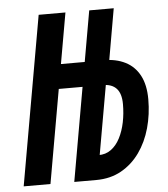

<svg xmlns="http://www.w3.org/2000/svg" viewBox="-51 -739 688 785"><g transform="rotate(-5 293.0 -346.5)"><path d="M236.8 0 250.5 -101.6 330.1 -100.6Q359.9 -100.1 382.1 -116.5Q404.3 -132.8 418.9 -161.1Q433.6 -189.5 440.9 -225.1Q448.2 -260.7 448.2 -299.8Q448.2 -342.8 429.2 -363.5Q410.2 -384.3 373 -384.3Q358.4 -384.3 343.8 -384.3Q329.1 -384.3 314.5 -384.3L341.3 -485.4Q352.1 -485.4 362.8 -485.4Q373.5 -485.4 384.8 -485.4Q436 -485.4 473.9 -466.3Q511.7 -447.3 532.5 -408.4Q553.2 -369.6 553.2 -310.5Q553.2 -248.5 537.6 -192.6Q522 -136.7 491.2 -93.5Q460.4 -50.3 415.5 -25.1Q370.6 0 312.5 0ZM14.6 0 136.7 -693.4H246.6L124.5 0ZM93.3 -384.3 110.4 -484.9H368.2L350.6 -384.3ZM222.2 0 344.2 -693.4H444.8L400.4 -439.5L393.1 -428.2L327.1 -53.7L314 0Z"/></g></svg>

Font: Cascadia Mono Medium
Style: Italic
Weight: 500
Italic angle: -10°
Monospace: yes
Designer: Aaron Bell
Foundry: Saja Typeworks
Version: Version 2407.024